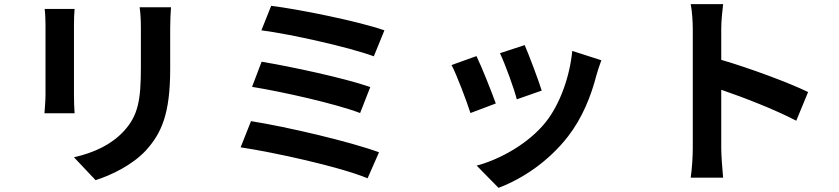

<svg xmlns="http://www.w3.org/2000/svg" viewBox="-20 -811 4040 924"><path d="M803 -776H652C656 -748 658 -716 658 -676C658 -632 658 -537 658 -486C658 -330 645 -255 576 -180C516 -115 435 -77 336 -54L440 56C513 33 617 -16 683 -88C757 -170 799 -263 799 -478C799 -527 799 -624 799 -676C799 -716 801 -748 803 -776ZM339 -768H195C198 -745 199 -710 199 -691C199 -647 199 -411 199 -354C199 -324 195 -285 194 -266H339C337 -289 336 -328 336 -353C336 -409 336 -647 336 -691C336 -723 337 -745 339 -768Z M1285 -783 1238 -665C1379 -647 1663 -583 1779 -540L1830 -665C1704 -709 1416 -767 1285 -783ZM1239 -514 1193 -393C1342 -369 1598 -311 1713 -267L1762 -392C1636 -436 1382 -490 1239 -514ZM1188 -228 1138 -102C1298 -78 1614 -9 1749 47L1804 -78C1667 -129 1359 -201 1188 -228Z M2505 -594 2386 -555C2411 -503 2455 -382 2467 -333L2587 -375C2573 -421 2524 -551 2505 -594ZM2874 -521 2734 -566C2722 -441 2674 -308 2606 -223C2523 -119 2384 -43 2274 -14L2379 93C2496 49 2621 -35 2714 -155C2782 -243 2824 -347 2850 -448C2856 -468 2862 -489 2874 -521ZM2273 -541 2153 -498C2177 -454 2227 -321 2244 -267L2366 -313C2346 -369 2298 -490 2273 -541Z M3314 -96C3314 -56 3310 4 3304 44H3460C3456 3 3451 -67 3451 -96V-379C3559 -342 3709 -284 3812 -230L3869 -368C3777 -413 3585 -484 3451 -523V-671C3451 -712 3456 -756 3460 -791H3304C3311 -756 3314 -706 3314 -671C3314 -586 3314 -172 3314 -96Z"/></svg>

Font: Noto Sans TC
Style: Bold
Weight: 700
Designer: Ryoko NISHIZUKA 西塚涼子 (kana, bopomofo & ideographs); Paul D. Hunt (Latin, Greek & Cyrillic); Sandoll Communications 산돌커뮤니
Foundry: Adobe
Version: Version 2.004;hotconv 1.0.118;makeotfexe 2.5.65603